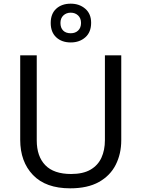

<svg xmlns="http://www.w3.org/2000/svg" viewBox="-20 -1015 771 1045"><path d="M640 -252Q640 -178 610 -118.5Q580 -59 518.5 -24.5Q457 10 362 10Q229 10 159.5 -62.5Q90 -135 90 -254V-714H180V-251Q180 -164 226.5 -116Q273 -68 367 -68Q432 -68 472.5 -91.5Q513 -115 532 -156.5Q551 -198 551 -252V-714H640ZM365 -784Q316 -784 286 -812Q256 -840 256 -890Q256 -940 286 -967.5Q316 -995 365 -995Q412 -995 444 -967.5Q476 -940 476 -891Q476 -840 444.5 -812Q413 -784 365 -784ZM365 -834Q390 -834 405.5 -849Q421 -864 421 -890Q421 -916 405 -931Q389 -946 365 -946Q341 -946 325 -931Q309 -916 309 -890Q309 -864 323.5 -849Q338 -834 365 -834Z"/></svg>

Font: Noto Sans Gujarati
Style: Regular
Weight: 400
Designer: Jelle Bosma - Monotype Design Team, Universal Thirst
Foundry: Monotype Imaging Inc.
Version: Version 2.102